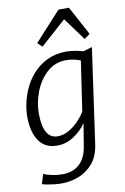

<svg xmlns="http://www.w3.org/2000/svg" viewBox="-113 -896 786 1206"><g transform="rotate(-10 280.5 -292.5)"><path d="M181 247Q159.5 247 134.2 244.2Q109 241.5 87.5 237.5Q66 233.5 56 229L75 168Q97 177.5 129.2 184.2Q161.5 191 195 191Q262 191 303 153.5Q344 116 356 45L380 -102Q349.5 -57 300 -24.5Q250.5 8 194 8Q117 8 78 -48.5Q39 -105 39 -203Q39 -284 74 -369Q97.5 -425 136.8 -469Q176 -513 229.8 -538.5Q283.5 -564 351 -564Q375 -564 404.5 -559Q434 -554 458 -547L515 -564L429 43Q418.5 116 380 162Q340.5 207 287.8 227Q235 247 181 247ZM207 -49Q242.5 -49 276.2 -67.8Q310 -86.5 338 -115.5Q366 -144.5 385 -175L432 -493Q412 -501.5 387.8 -506.2Q363.5 -511 340 -511Q269.5 -511 218 -464Q166.5 -417 140.2 -348Q114 -279 114 -212Q114 -49 207 -49ZM210 -620 181 -648 349 -832H416L515 -648L479 -622L373 -766Z"/></g></svg>

Font: Merriweather Sans Light
Style: Italic
Weight: 300
Italic angle: -7.5°
Designer: Eben Sorkin
Foundry: Eben Sorkin
Version: Version 2.001; ttfautohint (v1.8.3)